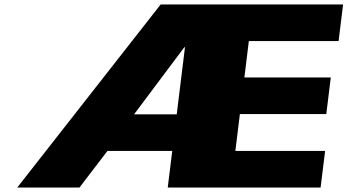

<svg xmlns="http://www.w3.org/2000/svg" viewBox="-20 -845 1566 865"><path d="M464.1 -165H756L735.7 0H1424.4L1444.7 -165H1040.3L1060.7 -331H1450L1470.3 -496H1081L1101.1 -660H1505.4L1525.7 -825H703.9L57.6 0H337.9ZM776.2 -330H584.1L810.3 -632H813.3Z"/></svg>

Font: Hussar
Style: BdSuprExtOblOne
Weight: 700
Foundry: Cannot Into Space Fonts
Version: Version 2.00